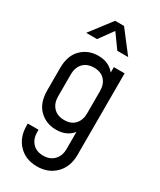

<svg xmlns="http://www.w3.org/2000/svg" viewBox="-237 -858 935 1119"><g transform="rotate(30 230.0 -298.5)"><path d="M216.5 183Q140 183 93 134.2Q46 85.5 46 6V-7H118.5V8.5Q118.5 54.5 144.8 82.5Q171 110.5 216.5 110.5Q262 110.5 289 82.5Q316 54.5 316 8.5V-106.5Q297.5 -83 269.8 -70.5Q242 -58 206 -58Q138.5 -58 93 -102.5Q47.5 -147 47.5 -232V-381.5Q47.5 -465.5 93 -510.2Q138.5 -555 206 -555Q242 -555 269.8 -542.2Q297.5 -529.5 316 -506V-542.5H388.5V6.5Q388.5 86 340.5 134.5Q292.5 183 216.5 183ZM219 -130.5Q265 -130.5 290.5 -158Q316 -185.5 316 -231.5V-381.5Q316 -427 290.5 -454.8Q265 -482.5 219 -482.5Q172.5 -482.5 146.2 -454.8Q120 -427 120 -381.5V-232Q120 -186.5 146.2 -158.5Q172.5 -130.5 219 -130.5ZM76.5 -635 187.5 -780H247.5L359 -635H286L218 -729.5L149.5 -635Z"/></g></svg>

Font: Mohave
Style: Regular
Weight: 400
Designer: Gumpita Rahayu
Foundry: Tokotype
Version: Version 2.003; ttfautohint (v1.8.3)